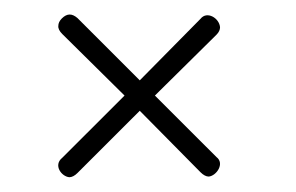

<svg xmlns="http://www.w3.org/2000/svg" viewBox="-20 -230 409 265"><path d="M65.9 -12.2C53.2 -2 64.9 13.7 75.7 14.6C79.1 14.6 83 12.7 86.9 8.8L172.9 -77.1L256.8 7.8C260.7 11.7 264.6 13.7 268.1 13.7C278.8 12.7 290.5 -4.4 278.8 -13.2L193.8 -98.1L278.8 -182.1C282.2 -185.5 283.7 -189 283.7 -192.4C282.7 -205.1 265.6 -215.3 256.8 -204.1L172.9 -119.1L86.9 -205.1C79.6 -211.4 72.8 -211.9 65.4 -204.6C62 -201.2 60.5 -197.8 60.5 -194.3C60.1 -190.9 62 -187 65.9 -183.1L151.9 -98.1L65.9 -12.2Z"/></svg>

Font: Nemoy
Style: Light
Weight: 300
Designer: BSozoo
Foundry: BSozoo
Version: Version 001.000